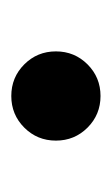

<svg xmlns="http://www.w3.org/2000/svg" viewBox="51 -478 198 340"><g transform="rotate(-90 150.0 -308.0)"><path d="M229 -308Q229 -275 206 -252Q183 -229 150 -229Q117 -229 94 -252Q71 -275 71 -308Q71 -341 94 -364Q117 -387 150 -387Q183 -387 206 -364Q229 -341 229 -308Z"/></g></svg>

Font: l_WÎãfOS
Style: ^8Ä
Weight: 700
Designer: LiuPeng
Version: Version 1.3